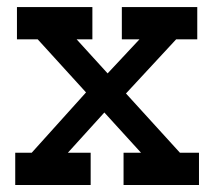

<svg xmlns="http://www.w3.org/2000/svg" viewBox="-20 -527 610 547"><path d="M23.4 0V-91.8H70.3L225.1 -263.7L87.4 -415H28.3V-506.8H243.2V-415H198.2L286.6 -317.9L377.4 -415H327.1V-506.8H542V-415H481.9L338.9 -260.7L492.7 -91.8H546.9V0H332V-91.8H381.8L277.3 -206.5L173.3 -91.8H238.3V0Z"/></svg>

Font: Kay Pho Du
Style: Bold
Weight: 700
Designer: Victor Gaultney, Khu Oo Reh
Foundry: SIL International
Version: Version 3.000